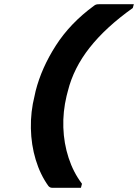

<svg xmlns="http://www.w3.org/2000/svg" viewBox="-20 -771 655 911"><path d="M425 -743Q431 -748 436.5 -749.5Q442 -751 451 -751H615L610 -733Q482 -642 405.5 -545Q329 -448 302 -339L296 -316Q278 -241 280.5 -166Q283 -91 305.5 -22Q328 47 369 101L364 120H228Q223 120 219 118.5Q215 117 210 112Q171 58 149.5 -13Q128 -84 126.5 -162.5Q125 -241 144 -316L149 -339Q177 -449 245 -555Q313 -661 425 -743Z"/></svg>

Font: Recursive Mn Lnr St
Style: Bold Italic
Weight: 700
Italic angle: -15°
Monospace: yes
Version: Version 1.079;hotconv 1.0.112;makeotfexe 2.5.65598; ttfautoh